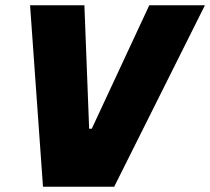

<svg xmlns="http://www.w3.org/2000/svg" viewBox="-20 -708 797 728"><path d="M143 0 94 -688H300L318 -220H328L546 -688H757L413 0Z"/></svg>

Font: Saira Thin ExtraBold
Style: Italic
Weight: 800
Italic angle: -12°
Version: Version 1.101